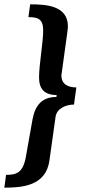

<svg xmlns="http://www.w3.org/2000/svg" viewBox="-41 -706 408 885"><path d="M300 -224 311 -303C273 -303 242 -317 242 -359C271 -569 272 -573 272 -584C272 -680 173 -686 98 -686L90 -627C132 -627 158 -620 158 -566C158 -510 139 -408 139 -349C139 -298 162 -268 220 -268L219 -259C153 -259 121 -221 109 -156L78 18C65 91 34 100 -13 100L-21 159C62 159 171 151 187 33L215 -167C221 -208 265 -224 300 -224Z"/></svg>

Font: Chivo
Style: Bold Italic
Weight: 700
Italic angle: -8°
Designer: Hector Gatti
Foundry: Omnibus-Type
Version: Version 1.003;PS 001.003;hotconv 1.0.70;makeotf.lib2.5.58329